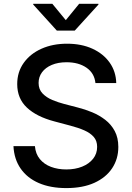

<svg xmlns="http://www.w3.org/2000/svg" viewBox="-20 -964 684 996"><path d="M324.2 11.7Q241.7 11.7 181.4 -14.4Q121.1 -40.5 87.2 -89.4Q53.2 -138.2 49.8 -206.1H161.1Q164.6 -165.5 186.8 -138.7Q209 -111.8 244.6 -98.4Q280.3 -85 323.7 -85Q370.1 -85 406.2 -99.6Q442.4 -114.3 463.1 -140.6Q483.9 -167 483.9 -202.1Q483.9 -233.4 466.3 -253.7Q448.7 -273.9 417.7 -287.6Q386.7 -301.3 345.7 -312L261.2 -334.5Q169.4 -358.9 119.4 -406Q69.3 -453.1 69.3 -527.8Q69.3 -590.8 103.3 -638.2Q137.2 -685.5 195.6 -711.4Q253.9 -737.3 327.6 -737.3Q402.8 -737.3 459.7 -711.2Q516.6 -685.1 549.1 -638.9Q581.5 -592.8 583 -533.2H475.1Q469.7 -584.5 428.7 -612.8Q387.7 -641.1 325.2 -641.1Q281.2 -641.1 248.5 -627.2Q215.8 -613.3 198 -589.1Q180.2 -564.9 180.2 -533.7Q180.2 -500.5 200.7 -479.2Q221.2 -458 251.7 -445.3Q282.2 -432.6 312.5 -424.8L383.8 -406.2Q420.9 -397 458 -381.6Q495.1 -366.2 525.9 -342.5Q556.6 -318.8 575.2 -284.2Q593.8 -249.5 593.8 -201.7Q593.8 -139.6 561.8 -91.3Q529.8 -43 469.5 -15.6Q409.2 11.7 324.2 11.7ZM251.5 -944.3 321.3 -859.4 390.6 -944.3H490.7V-940.4L367.7 -805.2H274.9L152.3 -940.4V-944.3Z"/></svg>

Font: Inter 16pt Medium
Style: Regular
Weight: 500
Version: Version 4.001;git-66647c0bb